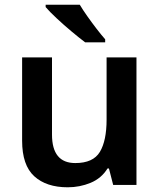

<svg xmlns="http://www.w3.org/2000/svg" viewBox="-20 -786 678 816"><path d="M560 -542V0H461L443 -70H437Q411 -28 365 -9Q319 10 268 10Q177 10 125.5 -37Q74 -84 74 -188V-542H201V-214Q201 -93 300 -93Q376 -93 404.5 -140.5Q433 -188 433 -278V-542ZM319 -766Q332 -744 351.5 -716.5Q371 -689 391 -663Q411 -637 427 -619V-606H342Q318 -624 284.5 -652Q251 -680 220.5 -708.5Q190 -737 174 -756V-766Z"/></svg>

Font: Noto Sans Thai Looped SemiBold
Style: Regular
Weight: 600
Designer: Sasikarn Vongin, Ben Mitchell
Foundry: The Fontpad Ltd
Version: Version 1.001; ttfautohint (v1.8.4.7-5d5b)